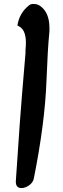

<svg xmlns="http://www.w3.org/2000/svg" viewBox="-20 -774 320 971"><path d="M89 177Q59 177 60 143L80 -149Q84 -208 91.5 -297.5Q99 -387 109 -506V-521Q110 -533 110.5 -542Q111 -551 111 -558Q111 -591 101.5 -613Q92 -635 68 -645Q78 -709 127 -747Q134 -754 150 -754Q169 -754 183 -744Q230 -711 230 -633Q230 -623 230 -616Q230 -609 229 -604Q225 -564 221.5 -504Q218 -444 215 -364Q211 -258 195 -134.5Q179 -11 151 129Q147 149 127.5 163Q108 177 89 177Z"/></svg>

Font: Mansalva
Style: Regular
Weight: 400
Designer: Carolina Short
Foundry: Carolina Short
Version: Version 2.112; ttfautohint (v1.8.4.7-5d5b)